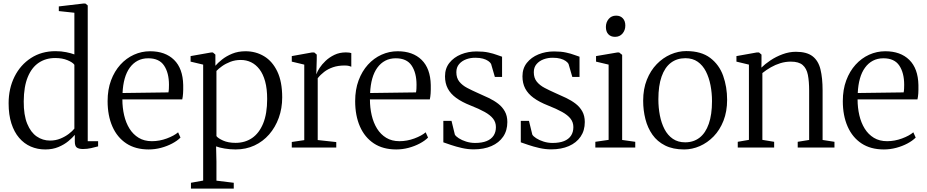

<svg xmlns="http://www.w3.org/2000/svg" viewBox="-20 -839 5270 1092"><path d="M237 11Q193 11 155 -5.5Q117 -22 88.8 -55Q60.5 -88 44.8 -137Q29 -186 29 -251.5Q29 -335.5 62.5 -402.8Q96 -470 156.2 -509Q216.5 -548 295.5 -548Q328.5 -548 356.5 -542.2Q384.5 -536.5 403 -529.5V-766.5L314.5 -776V-802.5L455 -819H465.5L479 -808V-36H538V-6.5Q520 -1.5 497.8 3.5Q475.5 8.5 452 8.5Q428.5 8.5 417 0.2Q405.5 -8 405.5 -34V-72Q392 -55.5 368.5 -36Q345 -16.5 312.2 -2.8Q279.5 11 237 11ZM264.5 -39.5Q296.5 -39.5 323.8 -50.8Q351 -62 371.5 -77.8Q392 -93.5 403 -107.5V-470.5Q394 -484 364.2 -496.5Q334.5 -509 294 -509Q240.5 -509 200.5 -482.2Q160.5 -455.5 138 -401Q115.5 -346.5 115 -262.5Q114.5 -184.5 134.8 -135.2Q155 -86 189 -62.8Q223 -39.5 264.5 -39.5Z M825.5 11Q750.5 11 698.5 -23.2Q646.5 -57.5 619.2 -119.5Q592 -181.5 592 -264Q592 -329.5 611.5 -381.8Q631 -434 664.5 -471Q698 -508 741.8 -527.8Q785.5 -547.5 833.5 -547.5Q920 -547.5 970 -498.5Q1020 -449.5 1022 -355.5Q1022.5 -327 1021.2 -307.8Q1020 -288.5 1016.5 -273.5H676Q676 -226.5 686 -183.5Q696 -140.5 716.5 -107.5Q737 -74.5 768.8 -55.2Q800.5 -36 844 -36Q887 -36 928.8 -51.5Q970.5 -67 993 -86.5L1006.5 -56.5Q988 -38 959.2 -22.8Q930.5 -7.5 895.8 1.8Q861 11 825.5 11ZM677 -310 938 -313.5Q940 -323 940.5 -335.2Q941 -347.5 941 -357Q941 -424.5 913.2 -466Q885.5 -507.5 823 -507.5Q789.5 -507.5 763.2 -493.8Q737 -480 718.2 -454.2Q699.5 -428.5 689.2 -392Q679 -355.5 677 -310Z M1066 233.5V200.5L1135.5 188V-471.5L1064 -488.5V-520L1180 -540.5H1191L1205 -528.5V-465Q1218.5 -481 1242.5 -500.2Q1266.5 -519.5 1300.2 -533.5Q1334 -547.5 1376.5 -547.5Q1435 -547.5 1482.2 -519Q1529.5 -490.5 1557.2 -432.5Q1585 -374.5 1585 -285Q1585 -222.5 1565.5 -168.8Q1546 -115 1510.8 -74.5Q1475.5 -34 1427 -11.5Q1378.5 11 1320 11Q1288.5 11 1257.5 5.8Q1226.5 0.5 1209 -6.5L1211 80V188.5L1309.5 200.5V233.5ZM1319.5 -26.5Q1373.5 -26.5 1413.8 -54Q1454 -81.5 1476.8 -137Q1499.5 -192.5 1499.5 -276Q1499.5 -334 1488 -376Q1476.5 -418 1455.8 -445Q1435 -472 1408 -485Q1381 -498 1349.5 -498Q1317.5 -498 1290.2 -487.5Q1263 -477 1242.8 -462.5Q1222.5 -448 1211 -435.5V-65Q1220 -52.5 1249 -39.5Q1278 -26.5 1319.5 -26.5Z M1639.5 0V-31.5L1710.5 -42V-471.5L1639.5 -488.5V-520L1753.5 -540.5H1767.5L1781.5 -528.5V-502L1779 -416.5L1781 -420.5Q1785 -433 1797.8 -452.8Q1810.5 -472.5 1831.8 -492.8Q1853 -513 1882 -527Q1911 -541 1947.5 -541Q1959.5 -541 1966.5 -539.8Q1973.5 -538.5 1978 -537V-459.5Q1974.5 -461.5 1964.8 -464Q1955 -466.5 1940.5 -466.5Q1902.5 -466.5 1873.8 -456.5Q1845 -446.5 1823.8 -430.2Q1802.5 -414 1787 -394V-42.5L1892.5 -31V0Z M2233.5 11Q2158.5 11 2106.5 -23.2Q2054.5 -57.5 2027.2 -119.5Q2000 -181.5 2000 -264Q2000 -329.5 2019.5 -381.8Q2039 -434 2072.5 -471Q2106 -508 2149.8 -527.8Q2193.5 -547.5 2241.5 -547.5Q2328 -547.5 2378 -498.5Q2428 -449.5 2430 -355.5Q2430.5 -327 2429.2 -307.8Q2428 -288.5 2424.5 -273.5H2084Q2084 -226.5 2094 -183.5Q2104 -140.5 2124.5 -107.5Q2145 -74.5 2176.8 -55.2Q2208.5 -36 2252 -36Q2295 -36 2336.8 -51.5Q2378.5 -67 2401 -86.5L2414.5 -56.5Q2396 -38 2367.2 -22.8Q2338.5 -7.5 2303.8 1.8Q2269 11 2233.5 11ZM2085 -310 2346 -313.5Q2348 -323 2348.5 -335.2Q2349 -347.5 2349 -357Q2349 -424.5 2321.2 -466Q2293.5 -507.5 2231 -507.5Q2197.5 -507.5 2171.2 -493.8Q2145 -480 2126.2 -454.2Q2107.5 -428.5 2097.2 -392Q2087 -355.5 2085 -310Z M2674.5 10.5Q2641 10.5 2607 2.8Q2573 -5 2545.2 -14.5Q2517.5 -24 2501.5 -29.5V-151.5H2548L2567 -73.5Q2572 -64 2589.2 -52.8Q2606.5 -41.5 2631 -33.8Q2655.5 -26 2682 -26Q2721 -26 2747.2 -36.5Q2773.5 -47 2787 -67.2Q2800.5 -87.5 2800.5 -116Q2800.5 -143.5 2784.5 -164Q2768.5 -184.5 2736.8 -202.2Q2705 -220 2656.5 -239Q2607 -258.5 2574.8 -282Q2542.5 -305.5 2526.8 -335.5Q2511 -365.5 2511 -405Q2511 -450 2536 -481.5Q2561 -513 2602 -529.8Q2643 -546.5 2690.5 -546.5Q2730.5 -546.5 2758.8 -540.2Q2787 -534 2805.8 -526.8Q2824.5 -519.5 2835.5 -516.5V-401.5H2794.5L2773 -475.5Q2768.5 -484 2756.8 -492.2Q2745 -500.5 2726.8 -505.5Q2708.5 -510.5 2684.5 -510.5Q2656.5 -511 2631.5 -501.8Q2606.5 -492.5 2591 -474.2Q2575.5 -456 2575.5 -428.5Q2575.5 -395.5 2592.5 -374.5Q2609.5 -353.5 2637.2 -339Q2665 -324.5 2696.5 -310.5Q2729 -296.5 2759.2 -282Q2789.5 -267.5 2813.2 -249.2Q2837 -231 2851.2 -205.5Q2865.5 -180 2865.5 -145Q2865.5 -96.5 2841.8 -61.8Q2818 -27 2775 -8.2Q2732 10.5 2674.5 10.5Z M3115 10.5Q3081.5 10.5 3047.5 2.8Q3013.5 -5 2985.8 -14.5Q2958 -24 2942 -29.5V-151.5H2988.5L3007.5 -73.5Q3012.5 -64 3029.8 -52.8Q3047 -41.5 3071.5 -33.8Q3096 -26 3122.5 -26Q3161.5 -26 3187.8 -36.5Q3214 -47 3227.5 -67.2Q3241 -87.5 3241 -116Q3241 -143.5 3225 -164Q3209 -184.5 3177.2 -202.2Q3145.5 -220 3097 -239Q3047.5 -258.5 3015.2 -282Q2983 -305.5 2967.2 -335.5Q2951.5 -365.5 2951.5 -405Q2951.5 -450 2976.5 -481.5Q3001.5 -513 3042.5 -529.8Q3083.5 -546.5 3131 -546.5Q3171 -546.5 3199.2 -540.2Q3227.5 -534 3246.2 -526.8Q3265 -519.5 3276 -516.5V-401.5H3235L3213.5 -475.5Q3209 -484 3197.2 -492.2Q3185.5 -500.5 3167.2 -505.5Q3149 -510.5 3125 -510.5Q3097 -511 3072 -501.8Q3047 -492.5 3031.5 -474.2Q3016 -456 3016 -428.5Q3016 -395.5 3033 -374.5Q3050 -353.5 3077.8 -339Q3105.5 -324.5 3137 -310.5Q3169.5 -296.5 3199.8 -282Q3230 -267.5 3253.8 -249.2Q3277.5 -231 3291.8 -205.5Q3306 -180 3306 -145Q3306 -96.5 3282.2 -61.8Q3258.5 -27 3215.5 -8.2Q3172.5 10.5 3115 10.5Z M3366 0V-32.5L3441.5 -43.5V-471.5L3370 -488.5V-520L3490.5 -540.5H3501.5L3518.5 -527V-43L3593 -32.5V0ZM3477.5 -629.5Q3454 -629.5 3440 -644.2Q3426 -659 3426 -685.5Q3426 -712 3441.8 -731Q3457.5 -750 3484 -750H3485Q3508 -750 3522.2 -735Q3536.5 -720 3536.5 -693.5Q3536.5 -667 3520.5 -648.2Q3504.5 -629.5 3478.5 -629.5Z M3638 -266Q3638 -333 3659 -385.5Q3680 -438 3715.2 -474.2Q3750.5 -510.5 3794.2 -529.5Q3838 -548.5 3883 -548.5Q3968 -548.5 4019.2 -509.8Q4070.5 -471 4093 -407.8Q4115.5 -344.5 4115.5 -271.5Q4115.5 -205 4094.8 -152.2Q4074 -99.5 4038.8 -63.2Q4003.5 -27 3960 -8Q3916.5 11 3871 11Q3807.5 11 3762.8 -11.5Q3718 -34 3690.8 -72.8Q3663.5 -111.5 3650.8 -161.5Q3638 -211.5 3638 -266ZM3877 -29.5Q3924.5 -29.5 3958.8 -56Q3993 -82.5 4011.2 -134.8Q4029.5 -187 4029.5 -263.5Q4029.5 -310.5 4021 -354.2Q4012.5 -398 3994.8 -432.8Q3977 -467.5 3948.2 -487.8Q3919.5 -508 3878 -508Q3830 -508 3795.5 -481.8Q3761 -455.5 3742.8 -403.5Q3724.5 -351.5 3724.5 -274.5Q3724.5 -226.5 3733 -182.8Q3741.5 -139 3759.5 -104.2Q3777.5 -69.5 3806.8 -49.5Q3836 -29.5 3877 -29.5Z M4239.5 -43.5V-471.5L4168.5 -488.5V-520L4283.5 -540.5H4297L4311 -528.5V-486L4310.5 -454.5Q4330.5 -474.5 4361.8 -495.5Q4393 -516.5 4430.8 -530.5Q4468.5 -544.5 4506.5 -544.5Q4568.5 -544.5 4601.5 -519Q4634.5 -493.5 4646.5 -444.2Q4658.5 -395 4658.5 -324.5V-43L4726 -32.5V0H4517V-32.5L4582 -43V-323.5Q4582 -376.5 4574.8 -413.2Q4567.5 -450 4545.2 -469.2Q4523 -488.5 4478 -488.5Q4447.5 -488.5 4418.8 -479.8Q4390 -471 4364.2 -456.2Q4338.5 -441.5 4316 -423.5V-43.5L4383 -32.5V0H4176V-32.5Z M5007 11Q4932 11 4880 -23.2Q4828 -57.5 4800.8 -119.5Q4773.5 -181.5 4773.5 -264Q4773.5 -329.5 4793 -381.8Q4812.5 -434 4846 -471Q4879.5 -508 4923.2 -527.8Q4967 -547.5 5015 -547.5Q5101.5 -547.5 5151.5 -498.5Q5201.5 -449.5 5203.5 -355.5Q5204 -327 5202.8 -307.8Q5201.5 -288.5 5198 -273.5H4857.5Q4857.5 -226.5 4867.5 -183.5Q4877.5 -140.5 4898 -107.5Q4918.5 -74.5 4950.2 -55.2Q4982 -36 5025.5 -36Q5068.5 -36 5110.2 -51.5Q5152 -67 5174.5 -86.5L5188 -56.5Q5169.5 -38 5140.8 -22.8Q5112 -7.5 5077.2 1.8Q5042.5 11 5007 11ZM4858.5 -310 5119.5 -313.5Q5121.5 -323 5122 -335.2Q5122.5 -347.5 5122.5 -357Q5122.5 -424.5 5094.8 -466Q5067 -507.5 5004.5 -507.5Q4971 -507.5 4944.8 -493.8Q4918.5 -480 4899.8 -454.2Q4881 -428.5 4870.8 -392Q4860.5 -355.5 4858.5 -310Z"/></svg>

Font: Merriweather 72pt Light
Style: Regular
Weight: 300
Version: Version 2.100